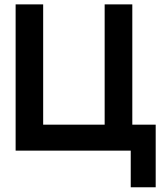

<svg xmlns="http://www.w3.org/2000/svg" viewBox="-20 -670 730 854"><path d="M672.5 -115.5V163H561.5V0H49.5V-650.5H172V-115.5H445.5V-650.5H568.5V-115.5Z"/></svg>

Font: Overused Grotesk SemiBold
Style: Regular
Weight: 610
Version: Version 0.004